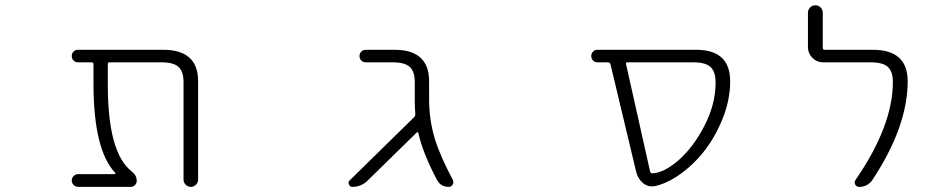

<svg xmlns="http://www.w3.org/2000/svg" viewBox="-20 -735 3540 733"><path d="M736.3 -48.8Q736.3 -38.1 728 -29.8Q719.7 -21.5 708.5 -21.5Q697.3 -21.5 689 -29.8Q680.7 -38.1 680.7 -48.8V-420.9Q680.7 -461.9 661.6 -479.5Q642.6 -497.1 595.7 -497.1H399.4Q391.6 -497.1 391.6 -490.2V-411.1Q391.6 -151.4 482.4 -81.1Q502 -65.4 502 -44.9Q502 -35.2 495.1 -28.3Q488.3 -21.5 478.5 -21.5H278.3Q268.6 -21.5 261.2 -28.8Q253.9 -36.1 253.9 -45.9Q253.9 -55.7 261.2 -63Q268.6 -70.3 278.3 -70.3H417Q419.9 -70.3 420.4 -72.3Q420.9 -74.2 419.9 -75.2Q337.9 -161.1 336.9 -411.1V-490.2Q336.9 -497.1 329.1 -497.1H278.3Q267.6 -497.1 260.7 -503.9Q253.9 -510.7 253.9 -521Q253.9 -531.2 260.7 -538.1Q267.6 -544.9 278.3 -544.9H603.5Q736.3 -544.9 736.3 -424.8Z M1618.2 -355.5Q1618.2 -277.3 1640.6 -203.1Q1661.1 -137.7 1709 -47.9Q1710.9 -43 1710.9 -39.1Q1710.9 -34.2 1708 -30.3Q1703.1 -21.5 1693.4 -21.5Q1663.1 -21.5 1648.4 -47.9Q1593.8 -151.4 1577.1 -227.5Q1577.1 -229.5 1574.7 -230Q1572.3 -230.5 1571.3 -229.5L1383.8 -45.9Q1359.4 -21.5 1324.2 -21.5Q1316.4 -21.5 1312.5 -30.3Q1310.5 -34.2 1310.5 -37.1Q1310.5 -42 1314.5 -45.9L1561.5 -288.1Q1566.4 -293 1565.4 -300.8Q1563.5 -325.2 1563.5 -352.5V-420.9Q1563.5 -461.9 1544.4 -479.5Q1525.4 -497.1 1478.5 -497.1H1377Q1366.2 -497.1 1359.4 -503.9Q1352.5 -510.7 1352.5 -521Q1352.5 -531.2 1359.4 -538.1Q1366.2 -544.9 1377 -544.9H1486.3Q1618.2 -544.9 1618.2 -424.8Z M2375 -497.1Q2368.2 -497.1 2370.1 -490.2L2461.9 -80.1Q2463.9 -73.2 2470.7 -73.2Q2514.6 -75.2 2570.3 -123Q2627.9 -173.8 2669.9 -255.9Q2711.9 -337.9 2711.9 -418.9Q2711.9 -461.9 2692.4 -479.5Q2672.9 -497.1 2626 -497.1ZM2767.6 -424.8Q2767.6 -351.6 2736.8 -277.3Q2706.1 -203.1 2660.2 -147.9Q2614.3 -92.8 2556.6 -56.6Q2516.6 -32.2 2480.5 -24.4Q2474.6 -23.4 2468.8 -23.4Q2451.2 -23.4 2435.5 -35.2Q2416 -51.8 2409.2 -77.1L2310.5 -490.2Q2308.6 -497.1 2300.8 -497.1H2260.7Q2251 -497.1 2244.1 -503.9Q2237.3 -510.7 2237.3 -521.5Q2237.3 -531.2 2244.1 -538.1Q2251 -544.9 2261.7 -544.9H2635.7Q2636.7 -544.9 2637.7 -544.9Q2767.6 -544.9 2767.6 -424.8Z M3312.5 -544.9Q3445.3 -544.9 3445.3 -424.8Q3445.3 -252 3310.5 -47.9Q3292 -21.5 3259.8 -21.5Q3250 -21.5 3245.1 -30.3Q3240.2 -39.1 3246.1 -47.9Q3388.7 -254.9 3388.7 -421.9Q3388.7 -461.9 3369.6 -479.5Q3350.6 -497.1 3303.7 -497.1H3122.1Q3098.6 -497.1 3081.5 -514.2Q3064.5 -531.2 3064.5 -554.7V-686.5Q3064.5 -698.2 3072.8 -706.5Q3081.1 -714.8 3092.8 -714.8Q3104.5 -714.8 3112.8 -706.5Q3121.1 -698.2 3121.1 -686.5V-552.7Q3121.1 -544.9 3128.9 -544.9Z"/></svg>

Font: Rounded Mgen+ 1m light
Style: Regular
Weight: 200
Designer: [Source Han Sans]
Ryoko NISHIZUKA  (kana & ideographs); Paul D. Hunt (Latin, Greek & Cyrillic); Wenlong ZHANG  (bopomofo
Version: Version 1.059.20150602